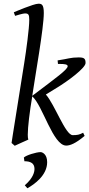

<svg xmlns="http://www.w3.org/2000/svg" viewBox="-20 -762 479 1030"><path d="M343 -407C343 -389 284 -347 153 -248C169 -356 215 -612 215 -692C215 -739 203 -742 186 -742C160 -742 59 -698 54 -696L61 -677C71 -680 103 -690 114 -690C133 -690 137 -683 137 -656C137 -610 121 -493 110 -424L49 -41C46 -20 43 -4 42 5L59 20C84 8 108 -2 132 -13C130 -19 129 -27 129 -39C129 -80 139 -163 153 -245C209 -197 264 19 335 19C355 19 384 9 434 -33L426 -50C406 -39 394 -37 370 -37C331 -37 274 -201 226 -255L283 -290C343 -326 439 -397 439 -424C439 -448 431 -454 402 -454C357 -454 345 -446 289 -438L291 -419H301C325 -419 343 -417 343 -407ZM198 54C174 54 120 71 108 83L111 103C144 103 165 114 165 144C165 161 158 193 113 232L127 248C164 227 233 179 233 108C233 63 205 54 198 54Z"/></svg>

Font: Temporarium
Style: Italic
Weight: 400
Italic angle: -7°
Version: Version 1.1